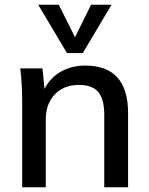

<svg xmlns="http://www.w3.org/2000/svg" viewBox="-20 -794 633 814"><path d="M523 -314V0H422V-308Q422 -374 396.5 -404Q371 -434 315 -434Q251 -434 212.5 -394Q174 -354 174 -287V0H74V-362Q74 -441 66 -504H160L169 -417Q193 -465 238.5 -490.5Q284 -516 342 -516Q523 -516 523 -314ZM366 -774H453L331 -569H264L142 -774H229L298 -636Z"/></svg>

Font: Muli SemiBold
Style: Regular
Weight: 600
Designer: Vernon Adams
Foundry: Vernon Adams
Version: Version 2.000